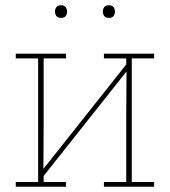

<svg xmlns="http://www.w3.org/2000/svg" viewBox="-20 -710 646 730"><path d="M40 -18H125V-488H40V-506H231V-488H146V-235L145 -69H146L460 -465V-488H375V-506H566V-488H481V-18H566V0H375V-18H460V-271L461 -437H460L146 -41V-18H231V0H40ZM212 -642Q199 -642 194 -649.5Q189 -657 189 -665V-667Q189 -675 194 -682.5Q199 -690 212 -690Q225 -690 230 -682.5Q235 -675 235 -667V-665Q235 -657 230 -649.5Q225 -642 212 -642ZM394 -642Q381 -642 376 -649.5Q371 -657 371 -665V-667Q371 -675 376 -682.5Q381 -690 394 -690Q407 -690 412 -682.5Q417 -675 417 -667V-665Q417 -657 412 -649.5Q407 -642 394 -642Z"/></svg>

Font: IBM Plex Serif Thin
Style: Regular
Weight: 100
Designer: Mike Abbink, Paul van der Laan, Pieter van Rosmalen
Foundry: Bold Monday
Version: Version 3.001